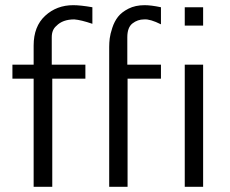

<svg xmlns="http://www.w3.org/2000/svg" viewBox="-20 -722 887 742"><path d="M28 -418V-472H110V-546Q110 -620 154.5 -661Q199 -702 263 -702Q291 -702 337 -694V-630Q293 -645 267 -647Q222 -647 198 -622Q180 -607 180 -578V-472H310V-418H182V0H110V-418ZM402 0V-541Q402 -557 404 -573.5Q406 -590 414 -614.5Q422 -639 436 -657Q450 -675 476.5 -688.5Q503 -702 539 -702Q564 -702 602 -694V-628Q560 -649 537 -647Q512 -647 492 -631.5Q472 -616 472 -578V-472H602V-418H473V0ZM694 0V-472H765V0ZM694 -623V-694H765V-623Z"/></svg>

Font: Coval
Style: ExtraLight
Weight: 250
Foundry: Context Ltd
Version: Version 001.000